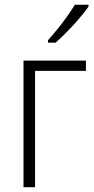

<svg xmlns="http://www.w3.org/2000/svg" viewBox="-20 -785 395 805"><path d="M340.3 -530.8V-487.8H127V0H78.6V-530.8ZM351.1 -765.1V-757.3Q339.4 -740.7 323 -720.7Q306.6 -700.7 287.4 -679.7Q268.1 -658.7 249 -639.9Q230 -621.1 212.9 -606H181.2V-616.2Q201.7 -639.2 222.4 -664.8Q243.2 -690.4 261.5 -716.3Q279.8 -742.2 293.9 -765.1Z"/></svg>

Font: Open Sans SemiCondensed Light
Style: Regular
Weight: 300
Width: 4
Designer: Monotype Design Team
Foundry: Monotype Imaging Inc.
Version: Version 3.000